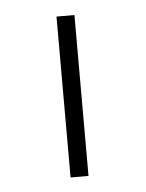

<svg xmlns="http://www.w3.org/2000/svg" viewBox="-35 -629 291 384"><g transform="rotate(-5 110.0 -436.5)"><path d="M92 -598H128V-275H92Z"/></g></svg>

Font: IBM Plex Sans Hebrew ExtLt
Style: Regular
Weight: 200
Designer: Mike Abbink, Paul van der Laan, Pieter van Rosmalen, Yanek Iontef
Foundry: Bold Monday
Version: Version 1.3